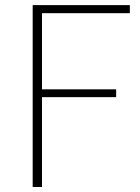

<svg xmlns="http://www.w3.org/2000/svg" viewBox="-20 -746 558 766"><path d="M110.4 0V-725.6H498V-693.4H147.5V-389.6H443.4V-358.4H147.5V0Z"/></svg>

Font: Bpmf Zihi Sans ExtraLight
Style: ExtraLight
Weight: 250
Foundry: But Ko
Version: Version 1.320